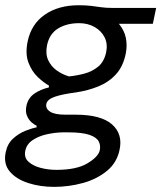

<svg xmlns="http://www.w3.org/2000/svg" viewBox="-36 -528 630 750"><path d="M175 202Q121 202 74.2 187Q27.5 172 2 141.8Q-23.5 111.5 -13.5 65.5Q-6.5 33 15.2 13.2Q37 -6.5 62.5 -16.8Q88 -27 107 -30.5V-37Q98.5 -40.5 87.2 -50.2Q76 -60 69.2 -76.2Q62.5 -92.5 67.5 -116Q74.5 -146 98.5 -162.5Q122.5 -179 155 -186.5V-194Q135.5 -204.5 112 -226.5Q88.5 -248.5 75.2 -283.2Q62 -318 72 -366Q86 -434 139.2 -470.8Q192.5 -507.5 271 -507.5Q300.5 -507.5 320.2 -505Q340 -502.5 358.8 -499.8Q377.5 -497 404.5 -497H574L561 -435H428.5Q449.5 -409.5 455.5 -380.5Q461.5 -351.5 455.5 -320Q445.5 -269 417.2 -238Q389 -207 348.2 -190.5Q307.5 -174 260.5 -167Q206.5 -160 177.8 -150Q149 -140 145 -122Q141.5 -103.5 159.8 -91.8Q178 -80 219.5 -80H259.5Q358.5 -80 401.5 -42.2Q444.5 -4.5 431 57.5Q420.5 108 381.2 140Q342 172 287.2 187Q232.5 202 175 202ZM233.5 -229.5Q263.5 -232.5 293.8 -240.5Q324 -248.5 347.2 -267.5Q370.5 -286.5 378.5 -323Q385.5 -356 372.8 -381.8Q360 -407.5 333.5 -422.5Q307 -437.5 273 -437.5Q224.5 -437.5 190.5 -416.5Q156.5 -395.5 147.5 -350Q141 -317 152.5 -292.5Q164 -268 186 -252.5Q208 -237 233.5 -229.5ZM184 135.5Q263 135.5 305.2 110.2Q347.5 85 353.5 60Q358 41 349.8 24.8Q341.5 8.5 313.5 -1.2Q285.5 -11 229.5 -11H209Q179 -10.5 147.2 -3.5Q115.5 3.5 92 19Q68.5 34.5 63 60Q57 87 75 103.5Q93 120 123 127.8Q153 135.5 184 135.5Z"/></svg>

Font: Commissioner
Style: Italic
Weight: 400
Italic angle: -12°
Designer: Kostas Bartsokas
Foundry: Kostas Bartsokas
Version: Version 1.000; ttfautohint (v1.8.3)